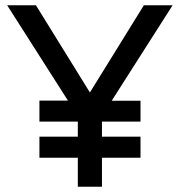

<svg xmlns="http://www.w3.org/2000/svg" viewBox="-20 -710 684 730"><path d="M275.9 0V-110.4H129.9V-190.4H275.9V-247.6H129.9V-327.6H238.3L7.3 -689.9H116.7L321.8 -358.4L526.9 -689.9H636.2L404.8 -327.1H514.2V-247.6H367.7V-190.4H514.2V-110.4H367.7V0Z"/></svg>

Font: Acari Sans SemiBold
Style: Regular
Weight: 600
Designer: Alfredo Marco Pradil and Stefan Peev
Foundry: Hanken Design Co.
Version: Version 1.045;January 11, 2019;FontCreator 11.5.0.2425 64-bi